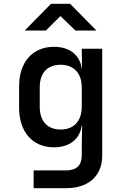

<svg xmlns="http://www.w3.org/2000/svg" viewBox="-20 -805 640 1005"><path d="M375 -645H485L347 -785H247L109 -645H220L296 -721ZM409 -445H408C399 -517 344 -560 263 -560C150 -560 80 -480 80 -353V-242C80 -114 150 -34 263 -34C344 -34 399 -77 408 -149H410L408 -47V8C408 60 381 87 325 87H156V180H326C444 180 515 115 515 10V-550H408ZM298 -127C228 -127 188 -170 188 -247V-347C188 -424 228 -466 298 -466C366 -466 408 -422 408 -347V-247C408 -171 366 -127 298 -127Z"/></svg>

Font: Tekne LDO SemiBold
Style: Regular
Weight: 600
Monospace: yes
Designer: Alessio Laiso, Mario Rullo, Paolo Rosset
Foundry: Alessio Laiso
Version: Version 1.000;hotconv 1.0.109;makeotfexe 2.5.65596